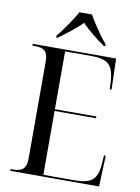

<svg xmlns="http://www.w3.org/2000/svg" viewBox="-100 -997 776 1063"><g transform="rotate(10 288.5 -465.5)"><path d="M156 -781V-771H164C202 -799 262 -843 294 -878C322 -847 391 -793 423 -771H432V-781C397 -822 354 -886 329 -931H259C233 -886 190 -822 156 -781ZM34 0H533L540 -174H530L527 -130C521 -38 490 -10 392 -10H218V-369H451V-379H218V-704H365C461 -704 490 -676 496 -580L498 -540H508L503 -714H34V-704H50C100 -704 122 -686 122 -632V-83C122 -29 99 -10 50 -10H34Z"/></g></svg>

Font: Noto Serif Display SemiCondensed
Style: Regular
Weight: 400
Width: 4
Designer: Monotype Design Team
Foundry: Monotype Imaging Inc.
Version: Version 2.009